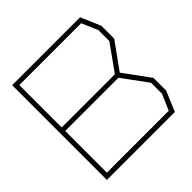

<svg xmlns="http://www.w3.org/2000/svg" viewBox="-182 -852 1003 1003"><g transform="rotate(-45 319.5 -350.0)"><path d="M552 0H50V-700H552L599 -590V-495L494 -349L599 -205V-111ZM572 -585 534 -674H77V-361H470L572 -504ZM572 -196 470 -335H77V-27H534L572 -115Z"/></g></svg>

Font: Turret Road ExtraLight
Style: Regular
Weight: 275
Designer: Noponies
Foundry: Noponies
Version: Version 1.001; ttfautohint (v1.8)